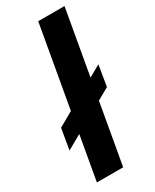

<svg xmlns="http://www.w3.org/2000/svg" viewBox="-220 -839 721 892"><g transform="rotate(-30 140.0 -392.5)"><path d="M-18.5 -192 279.5 -360.5 298 -472 0.5 -303.5ZM17.5 0H158.5L297 -785H156Z"/></g></svg>

Font: Anybody UltraCondensed Thin SemiBold
Style: Italic
Weight: 600
Italic angle: -10°
Version: Version 1.111